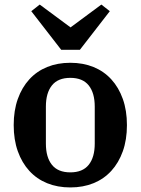

<svg xmlns="http://www.w3.org/2000/svg" viewBox="-20 -809 616 841"><path d="M288 -54Q342 -54 368.5 -87Q395 -120 395 -180V-342Q395 -402 368.5 -435Q342 -468 288 -468Q234 -468 207.5 -435Q181 -402 181 -342V-180Q181 -120 207.5 -87Q234 -54 288 -54ZM288 12Q232 12 186.5 -6.5Q141 -25 108.5 -60.5Q76 -96 58 -146.5Q40 -197 40 -261Q40 -325 58 -375.5Q76 -426 108.5 -461.5Q141 -497 186.5 -515.5Q232 -534 288 -534Q344 -534 389.5 -515.5Q435 -497 467.5 -461.5Q500 -426 518 -375.5Q536 -325 536 -261Q536 -197 518 -146.5Q500 -96 467.5 -60.5Q435 -25 389.5 -6.5Q344 12 288 12ZM117 -760 154 -789 289 -689 424 -789 461 -760 330 -591H248Z"/></svg>

Font: IBM Plex Serif SmBld
Style: Regular
Weight: 600
Designer: Mike Abbink, Paul van der Laan, Pieter van Rosmalen
Foundry: Bold Monday
Version: Version 3.001